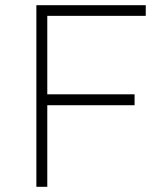

<svg xmlns="http://www.w3.org/2000/svg" viewBox="-20 -719 591 739"><path d="M120 -699H541V-658H162V-356H498V-314H162V0H120Z"/></svg>

Font: Argentum Sans ExtraLight
Style: Regular
Weight: 275
Designer: Julieta Ulanovsky (Modified by Cristiano Sobral)
Foundry: Julieta Ulanovsky
Version: Version 1.000; ttfautohint (v1.5.65-e2d9)